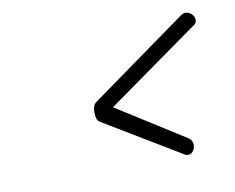

<svg xmlns="http://www.w3.org/2000/svg" viewBox="-48 -515 537 439"><g transform="rotate(-10 221.0 -295.5)"><path d="M357 -135Q352 -135 349 -137L170 -245Q162 -250 162 -268Q162 -275 164 -281Q166 -287 170 -290L397 -453Q402 -456 406 -456Q414 -456 420.5 -450Q427 -444 427 -436Q427 -429 421 -425L206 -272L364 -172Q373 -166 373 -155Q373 -148 368.5 -141.5Q364 -135 357 -135Z"/></g></svg>

Font: Meow Script
Style: Regular
Weight: 400
Designer: Robert E. Leuschke
Foundry: Robert E. Leuschke
Version: Version 1.010; ttfautohint (v1.8.3)